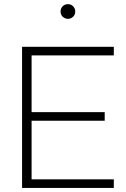

<svg xmlns="http://www.w3.org/2000/svg" viewBox="-20 -928 624 948"><path d="M542 0H89V-697H542V-654.5H136V-374.5H497V-332H136V-42.5H542ZM315.5 -835Q301 -835 290 -845Q279 -855 279 -871.5Q279 -886 289.2 -896.8Q299.5 -907.5 315.5 -907.5Q331 -907.5 341.2 -896.8Q351.5 -886 351.5 -871.5Q351.5 -855.5 340.8 -845.2Q330 -835 315.5 -835Z"/></svg>

Font: Acari Sans Neue Light
Style: Regular
Weight: 300
Designer: Alfredo Marco Pradil (font), Cristiano Sobral (main changes)
Foundry: Hanken Design Co. (font), Cristiano Sobral (main changes)
Version: Version 2.459;March 19, 2022;FontCreator 14.0.0.2808 64-bit;